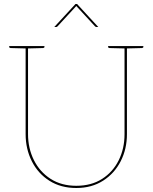

<svg xmlns="http://www.w3.org/2000/svg" viewBox="-20 -930 762 959"><path d="M361 9Q284 9 227 -27Q170 -63 139 -124.5Q108 -186 108 -260V-700H120V-261Q120 -189 149.5 -130Q179 -71 233 -36.5Q287 -2 361 -2Q436 -2 490 -36.5Q544 -71 573 -129.5Q602 -188 602 -260V-700H614V-260Q614 -186 583 -125Q552 -64 495 -27.5Q438 9 361 9ZM111 -700 110 -688 33 -690Q31 -690 28.5 -691.5Q26 -693 26 -695V-700ZM202 -700V-695Q202 -693 199.5 -691.5Q197 -690 195 -690L118 -688L117 -700ZM605 -700 604 -688 527 -690Q525 -690 522.5 -691.5Q520 -693 520 -695V-700ZM696 -700V-695Q696 -693 693.5 -691.5Q691 -690 689 -690L612 -688L611 -700ZM251 -795 357 -910H365L471 -795H462Q458 -795 454 -799L361 -900L268 -799Q267 -798 265 -796.5Q263 -795 260 -795Z"/></svg>

Font: Aleo Thin
Style: Regular
Weight: 250
Designer: Alessio Laiso
Foundry: Alessio Laiso
Version: Version 2.001;gftools[0.9.29]